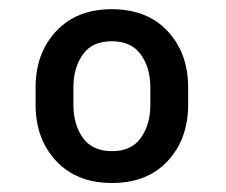

<svg xmlns="http://www.w3.org/2000/svg" viewBox="-20 -741 498 424"><path d="M58.6 -509.8V-547.9Q58.6 -623.5 104 -672.1Q149.4 -720.7 226.6 -720.7Q305.2 -720.7 350.3 -672.1Q395.5 -623.5 395.5 -547.9V-509.8Q395.5 -434.1 350.3 -385.5Q305.2 -336.9 227.5 -336.9Q149.4 -336.9 104 -385.5Q58.6 -434.1 58.6 -509.8ZM142.1 -547.9V-509.8Q142.1 -465.8 163.1 -436.5Q184.1 -407.2 227.5 -407.2Q270 -407.2 291 -436.5Q312 -465.8 312 -509.8V-547.9Q312 -591.3 291 -620.6Q270 -649.9 226.6 -649.9Q183.6 -649.9 162.8 -620.6Q142.1 -591.3 142.1 -547.9Z"/></svg>

Font: Vazirmatn RD
Style: Bold
Weight: 700
Designer: Saber Rastikerdar
Foundry: Saber Rastikerdar
Version: Version 32.102